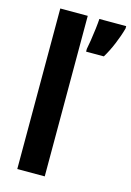

<svg xmlns="http://www.w3.org/2000/svg" viewBox="-117 -819 601 878"><g transform="rotate(15 184.0 -380.0)"><path d="M186 0H56V-760H186ZM368 -749Q358 -712 341 -671.5Q324 -631 305 -600H221V-613Q224 -627 228.5 -655Q233 -683 236.5 -712.5Q240 -742 241 -760H368Z"/></g></svg>

Font: Noto Sans Lao ExtraCondensed
Style: Bold
Weight: 700
Width: 2
Designer: Monotype Design Team
Foundry: Monotype Imaging Inc.
Version: Version 2.003; ttfautohint (v1.8.4.7-5d5b)